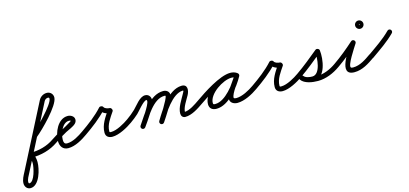

<svg xmlns="http://www.w3.org/2000/svg" viewBox="-203 -1089 4120 1932"><g transform="rotate(-15 1857.0 -123.0)"><path d="M85.1 -166C93.8 -155.3 109.5 -153.7 120.3 -162.4C186.6 -216.6 389.7 -416 391.7 -500.5C392.5 -536.9 365 -564.9 328.6 -564.9C292.7 -564.9 260.1 -544.2 243.8 -512.4C131.4 -293.4 19.1 -74.4 -93.2 144.6C-110.9 178.9 -132.5 215.6 -132.5 255.3C-132.5 289.2 -110.1 319.2 -74.4 319.2C18.6 319.2 60.2 156.4 60.2 83.8C60.2 51.5 53.3 13.9 34.6 -13.2C29.5 -20.5 19.9 -10.7 13.8 0.9C7.7 12.5 5.1 26 14 26C113.6 26 211 1.1 293.3 -56.5C304.6 -64.4 307.4 -80 299.5 -91.3C291.6 -102.6 276 -105.4 264.7 -97.5C190.8 -45.7 103.3 -24 14 -24C5.1 -24 -2.6 -17.9 -6.8 -9.9C-11 -2 -11.6 7.8 -6.6 15.2C6.2 33.7 10.2 62 10.2 83.8C10.2 124.1 -20 269.2 -74.4 269.2C-81.4 269.2 -82.5 260.6 -82.5 255.3C-82.5 225 -62.3 193.9 -48.8 167.4C63.6 -51.6 175.9 -270.6 288.2 -489.6C296 -504.8 311.4 -514.9 328.6 -514.9C337 -514.9 341.9 -510.2 341.7 -501.7C340.3 -441.1 139.9 -243 88.7 -201.2C78 -192.5 76.4 -176.7 85.1 -166Z M293.3 -56.5C293.3 -56.5 293.3 -56.5 293.3 -56.5C333.3 -84.4 374.8 -110.3 417.8 -133.3C450.1 -150.6 496.6 -166.3 522.4 -192.3C533.1 -203.2 539 -216.7 539 -232C539 -266.4 502.6 -286 472 -286C368.2 -286 313 -154.3 313 -66C313 -13.3 339.8 29 397 29C469.8 29 545 -16.2 602.4 -56.6C613.7 -64.5 616.4 -80.1 608.4 -91.4C600.5 -102.7 584.9 -105.4 573.6 -97.4C525.6 -63.7 458.4 -21 397 -21C368.6 -21 363 -41.1 363 -66C363 -124.4 399.6 -236 472 -236C484.6 -236 489 -233.9 489 -232C489 -227.2 482.6 -223.8 479.2 -221.7C409.7 -177 334.5 -146.2 264.7 -97.5C253.4 -89.6 250.6 -74 258.5 -62.7C266.4 -51.4 282 -48.6 293.3 -56.5Z M602.3 -56.5C602.3 -56.5 602.3 -56.5 602.3 -56.5C683.8 -113.1 772.2 -179.3 838.6 -253.3C843.5 -258.8 831.6 -263.5 819.3 -265.2C807 -266.9 794.3 -265.6 797.6 -259C816.1 -221.2 860 -205.2 899.7 -203C908 -202.6 905.5 -215.8 899.6 -227.3C893.8 -238.9 884.8 -248.8 880.1 -241.8C836.6 -175.9 787.2 -110 787.2 -27.1C787.2 14.7 817.6 32.9 856.1 32.9C924.1 32.9 1016.7 -18.1 1070.6 -56.7C1081.8 -64.7 1084.4 -80.3 1076.3 -91.6C1068.3 -102.8 1052.7 -105.4 1041.4 -97.3C1041.4 -97.3 1041.4 -97.3 1041.4 -97.3C996.7 -65.3 912.6 -17.1 856.1 -17.1C845.2 -17.1 837.2 -15.4 837.2 -27.1C837.2 -98.2 884.5 -157.6 921.9 -214.2C926.5 -221.2 925.8 -230.7 921.8 -238.5C917.9 -246.3 910.7 -252.5 902.3 -253C881.9 -254.1 852.4 -260.8 842.4 -281C839.2 -287.6 831.4 -291.8 823.2 -292.9C814.9 -294 806.3 -292.2 801.4 -286.7C737.6 -215.6 652.1 -151.9 573.7 -97.5C562.4 -89.7 559.6 -74.1 567.5 -62.7C575.3 -51.4 590.9 -48.6 602.3 -56.5Z M1035.5 -62.7C1043.4 -51.4 1059 -48.6 1070.3 -56.5C1099.4 -76.8 1127.3 -98.9 1153.6 -122.8C1176 -143.3 1247.3 -235.6 1277.6 -235.6C1285 -235.6 1285.2 -231 1285.2 -224C1285.2 -181.4 1183.9 -41.6 1156.5 -2.3C1148.6 9 1151.4 24.6 1162.7 32.5C1174 40.4 1189.6 37.6 1197.5 26.3C1197.5 26.3 1197.5 26.3 1197.5 26.3C1233.8 -25.7 1335.2 -162.9 1335.2 -224C1335.2 -258.5 1313.5 -285.6 1277.6 -285.6C1220.8 -285.6 1170.7 -208.2 1133.4 -172.4C1104.9 -145.1 1074.2 -120.1 1041.7 -97.5C1030.4 -89.6 1027.6 -74 1035.5 -62.7ZM1197.5 26.3C1197.5 26.3 1197.5 26.3 1197.5 26.3C1258.7 -61.5 1345.7 -229.6 1465.1 -229.6C1468.3 -229.6 1476.8 -229.8 1476.8 -225.1C1476.8 -192.2 1375.2 -36.6 1351.1 0.3C1343.5 11.9 1346.8 27.4 1358.3 34.9C1369.9 42.5 1385.4 39.2 1392.9 27.7C1392.9 27.7 1392.9 27.7 1392.9 27.7C1427.3 -25 1526.8 -167.6 1526.8 -225.1C1526.8 -260.2 1497.6 -279.6 1465.1 -279.6C1320.6 -279.6 1229.3 -106.8 1156.5 -2.3C1148.6 9 1151.4 24.6 1162.7 32.5C1174 40.4 1189.6 37.6 1197.5 26.3ZM1393.1 27.3C1393.1 27.3 1393.1 27.3 1393.1 27.3C1442.8 -55.9 1545.1 -228.9 1656.9 -232.9C1670.3 -233.4 1657.5 -215.3 1649.2 -199.8C1619.9 -145.2 1572.9 -79 1572.9 -16.1C1572.9 9.2 1588 30 1615 30C1684.3 30 1755.4 -18.7 1810.2 -56.4C1821.5 -64.2 1824.4 -79.8 1816.6 -91.2C1808.8 -102.5 1793.2 -105.4 1781.8 -97.6C1737 -66.8 1672.2 -20 1615 -20C1613.8 -20 1617.3 -19.4 1618.3 -18.8C1622.5 -16.4 1622.9 -10.7 1622.9 -16.1C1622.9 -68 1668.5 -130 1693.2 -176.2C1716.3 -219.1 1724.1 -285.3 1655.1 -282.9C1519.7 -278 1411.2 -100.6 1350.2 1.7C1343.1 13.6 1347 28.9 1358.8 36C1370.7 43.1 1386 39.2 1393.1 27.3Z M1775.5 -62.7C1783.4 -51.4 1799 -48.6 1810.3 -56.5C1883.4 -107.5 2073.3 -231.8 2163.6 -231.8C2177.8 -231.8 2192.8 -229 2204.5 -220.7C2217.4 -211.4 2231 -217.9 2238 -228.8C2245 -239.6 2245.3 -254.7 2231.5 -262.6C2208.6 -275.9 2189.4 -281.1 2162.3 -281.1C2046.7 -281.1 1867.1 -157.8 1867.1 -34.2C1867.1 11.8 1897.8 32.3 1940.7 32.3C2067.6 32.3 2189 -125.6 2243.9 -226C2251.9 -240.6 2245 -253.9 2234 -259.9C2223 -265.9 2208.1 -264.6 2200.1 -250C2165.3 -186.6 2083.3 -102.8 2083.3 -31.6C2083.3 10.3 2122 29.7 2159 29.7C2231.6 29.7 2317.4 -15.6 2375.4 -56.6C2386.7 -64.5 2389.4 -80.1 2381.4 -91.4C2373.5 -102.7 2357.9 -105.4 2346.6 -97.4C2297.6 -62.8 2220.5 -20.3 2159 -20.3C2152.3 -20.3 2133.3 -21.5 2133.3 -31.6C2133.3 -77.9 2217.4 -177.5 2243.9 -226C2251.9 -240.6 2245 -253.9 2234 -259.9C2223 -265.9 2208.1 -264.6 2200.1 -250C2155.4 -168.3 2045.2 -17.7 1940.7 -17.7C1924.9 -17.7 1917.1 -17.3 1917.1 -34.2C1917.1 -129.1 2075.3 -231.1 2162.3 -231.1C2180.8 -231.1 2191.4 -228.1 2206.5 -219.4C2220.2 -211.4 2233.4 -217.3 2240 -227.5C2246.6 -237.6 2246.4 -252.1 2233.5 -261.3C2213.2 -275.8 2188.3 -281.8 2163.6 -281.8C2053.6 -281.8 1869.4 -158.7 1781.7 -97.5C1770.4 -89.6 1767.6 -74 1775.5 -62.7Z M2375.3 -56.5C2375.3 -56.5 2375.3 -56.5 2375.3 -56.5C2456.8 -113.1 2545.2 -179.3 2611.6 -253.3C2616.5 -258.8 2604.6 -263.5 2592.3 -265.2C2580 -266.9 2567.3 -265.6 2570.6 -259C2589.1 -221.2 2633 -205.2 2672.7 -203C2681 -202.6 2678.5 -215.8 2672.6 -227.3C2666.8 -238.9 2657.8 -248.8 2653.1 -241.8C2609.6 -175.9 2560.2 -110 2560.2 -27.1C2560.2 14.7 2590.6 32.9 2629.1 32.9C2697.1 32.9 2789.7 -18.1 2843.6 -56.7C2854.8 -64.7 2857.4 -80.3 2849.3 -91.6C2841.3 -102.8 2825.7 -105.4 2814.4 -97.3C2814.4 -97.3 2814.4 -97.3 2814.4 -97.3C2769.7 -65.3 2685.6 -17.1 2629.1 -17.1C2618.2 -17.1 2610.2 -15.4 2610.2 -27.1C2610.2 -98.2 2657.5 -157.6 2694.9 -214.2C2699.5 -221.2 2698.8 -230.7 2694.8 -238.5C2690.9 -246.3 2683.7 -252.5 2675.3 -253C2654.9 -254.1 2625.4 -260.8 2615.4 -281C2612.2 -287.6 2604.4 -291.8 2596.2 -292.9C2587.9 -294 2579.3 -292.2 2574.4 -286.7C2510.6 -215.6 2425.1 -151.9 2346.7 -97.5C2335.4 -89.7 2332.6 -74.1 2340.5 -62.7C2348.3 -51.4 2363.9 -48.6 2375.3 -56.5Z M2808.5 -62.7C2816.3 -51.4 2831.9 -48.6 2843.3 -56.5C2927 -114.6 3007.2 -180.4 3085.9 -245.2C3092.5 -250.7 3081.8 -259 3069.7 -263.8C3057.6 -268.6 3044.1 -269.9 3045.2 -261.3C3052.7 -201.8 3040.6 -32.1 2954.8 -32.1C2925.8 -32.1 2883.5 -37.7 2865.5 -63.4C2855.9 -77 2840.9 -76.6 2830.6 -69.5C2820.4 -62.3 2815 -48.3 2824.5 -34.6C2859.9 15.7 2942.8 26.1 2999.5 26.1C3081.5 26.1 3165.4 -9.5 3231.5 -56.7C3242.8 -64.7 3245.4 -80.3 3237.3 -91.5C3229.3 -102.8 3213.7 -105.4 3202.5 -97.3C3202.5 -97.3 3202.5 -97.3 3202.5 -97.3C3144.9 -56.3 3070.9 -23.9 2999.5 -23.9C2961.9 -23.9 2889.5 -29.2 2865.5 -63.4C2855.9 -77 2840.9 -76.6 2830.6 -69.5C2820.4 -62.3 2815 -48.3 2824.5 -34.6C2853 5.8 2908.2 17.9 2954.8 17.9C3080.9 17.9 3106.7 -173.7 3094.8 -267.6C3093.7 -276.2 3086.9 -282.9 3078.6 -286.2C3070.4 -289.5 3060.8 -289.3 3054.1 -283.8C2976.5 -219.9 2897.4 -154.9 2814.7 -97.5C2803.4 -89.7 2800.6 -74.1 2808.5 -62.7Z M3231.2 -56.4C3231.2 -56.4 3231.2 -56.4 3231.2 -56.4C3309.2 -110.3 3385.4 -173 3455.7 -236.4C3466.4 -246 3460.6 -260 3450.3 -268.6C3440 -277.1 3425.2 -280.3 3417.7 -268.1C3376.8 -201.6 3200.5 36 3376 36C3458.7 36 3529.2 -10.7 3594.4 -56.6C3605.7 -64.5 3608.4 -80.1 3600.4 -91.4C3592.5 -102.7 3576.9 -105.4 3565.6 -97.4C3509.9 -58.3 3446.9 -14 3376 -14C3370 -14 3356.6 -14.3 3351.8 -19.7C3329.3 -45.3 3433.3 -198.1 3460.3 -241.9C3467.8 -254.1 3463.6 -266.8 3454.9 -274C3446.1 -281.3 3432.9 -283.1 3422.3 -273.6C3353.5 -211.6 3279 -150.2 3202.8 -97.6C3191.4 -89.7 3188.6 -74.2 3196.4 -62.8C3204.3 -51.4 3219.8 -48.6 3231.2 -56.4ZM3538 -414C3538 -410.7 3548.3 -421 3545 -421C3541.7 -421 3552 -410.7 3552 -414C3552 -417.3 3541.7 -407 3545 -407C3548.3 -407 3538 -417.3 3538 -414ZM3502 -414C3502 -390.3 3521.3 -371 3545 -371C3568.7 -371 3588 -390.3 3588 -414C3588 -437.7 3568.7 -457 3545 -457C3521.3 -457 3502 -437.7 3502 -414Z M3559.6 -61.2C3567.6 -49.9 3583.2 -47.3 3594.5 -55.3C3677.9 -114.5 3766.9 -173.4 3838.8 -246.5C3848.5 -256.3 3848.4 -272.1 3838.5 -281.8C3828.7 -291.5 3812.9 -291.4 3803.2 -281.5C3803.2 -281.5 3803.2 -281.5 3803.2 -281.5C3733.4 -210.6 3646.4 -153.6 3565.5 -96C3554.3 -88 3551.6 -72.4 3559.6 -61.2Z"/></g></svg>

Font: FRB American Cursive Guidelines Arrows Semibold
Style: Italic
Weight: 600
Italic angle: -25°
Version: Version 2.0;Modular Font Editor K font №1